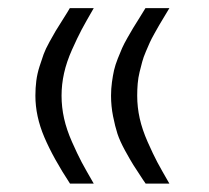

<svg xmlns="http://www.w3.org/2000/svg" viewBox="-20 -448 507 466"><path d="M207.5 -428.2Q188.5 -395.5 178.2 -376.2Q168 -356.9 154.8 -327.4Q141.6 -297.9 135.5 -270.5Q129.4 -243.2 129.4 -215.8Q129.4 -188 135.5 -160.6Q141.6 -133.3 154.8 -103.5Q168 -73.7 178.2 -54.4Q188.5 -35.2 207.5 -2.4H149.9Q109.4 -64 87.6 -115Q65.9 -166 65.9 -215.8Q65.9 -234.4 68.1 -251.7Q70.3 -269 75.9 -286.6Q81.5 -304.2 85.9 -316.4Q90.3 -328.6 100.3 -346.7Q110.4 -364.7 115.2 -373Q120.1 -381.3 133.1 -401.6Q146 -421.9 149.4 -428.2ZM391.1 -428.2Q388.2 -423.3 379.2 -408.4Q370.1 -393.6 366.5 -387.2Q362.8 -380.9 355 -366.9Q347.2 -353 343.5 -344.7Q339.8 -336.4 334 -322.8Q328.1 -309.1 325.2 -298.1Q322.3 -287.1 318.8 -273.2Q315.4 -259.3 314.2 -245.1Q313 -231 313 -215.8Q313 -188 319.1 -160.6Q325.2 -133.3 338.4 -103.5Q351.6 -73.7 361.8 -54.4Q372.1 -35.2 391.1 -2.4H333.5Q331.5 -5.4 327.1 -11.7Q311.5 -35.2 303.7 -47.6Q295.9 -60.1 283.4 -82.8Q271 -105.5 265.1 -123.3Q259.3 -141.1 254.4 -165.8Q249.5 -190.4 249.5 -215.8Q249.5 -232.4 251.7 -248.5Q253.9 -264.6 256.8 -277.6Q259.8 -290.5 265.9 -305.9Q272 -321.3 276.4 -331.3Q280.8 -341.3 289.6 -356.7Q298.3 -372.1 303.2 -380.1Q308.1 -388.2 318.4 -404.5Q328.6 -420.9 333 -428.2Z"/></svg>

Font: Shabnam Light FD
Style: Light-FD
Weight: 300
Foundry: DejaVu fonts team - Redesigned by Saber Rastikerdar - Based on Vazir font
Version: Version 5.0.0